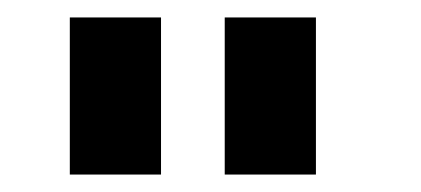

<svg xmlns="http://www.w3.org/2000/svg" viewBox="-20 -740 482 220"><path d="M60 -540H164.5V-720H60ZM237.5 -540H342V-720H237.5Z"/></svg>

Font: Eudonet SemiBold
Style: Regular
Weight: 600
Designer: Mikhail Sharanda
Foundry: Mikhail Sharanda
Version: Version 4.503;Glyphs 3.1.2 (3151)